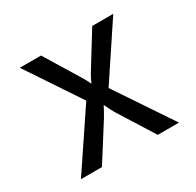

<svg xmlns="http://www.w3.org/2000/svg" viewBox="-125 -690 849 831"><g transform="rotate(-30 300.0 -275.0)"><path d="M55 0 245 -283 67 -550H173L277 -380Q289 -361 301 -335Q312 -361 324 -380L429 -550H534L356 -282L545 0H439L326 -180Q315 -199 301 -229Q286 -200 274 -180L160 0Z"/></g></svg>

Font: JetBrains Mono
Style: Regular
Weight: 400
Monospace: yes
Designer: Philipp Nurullin, Konstantin Bulenkov
Foundry: JetBrains
Version: Version 2.001;December 29, 2023;FontCreator 11.5.0.2427 32-b